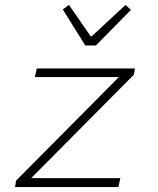

<svg xmlns="http://www.w3.org/2000/svg" viewBox="-20 -757 640 777"><path d="M41 0 45 -26 461 -445H121L129 -480H526L522 -455L106 -36H467L459 0ZM325 -573 234 -719 259 -737 347 -610H351L488 -737L510 -717L368 -573Z"/></svg>

Font: Source Code Pro ExtraLight Light
Style: Italic
Weight: 300
Italic angle: -11°
Monospace: yes
Version: Version 1.016;hotconv 1.0.116;makeotfexe 2.5.65601